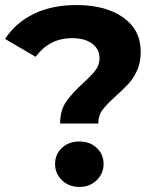

<svg xmlns="http://www.w3.org/2000/svg" viewBox="-21 -732 630 760"><path d="M309 -404Q342 -434 357.5 -454.5Q373 -475 373 -501Q373 -538 343.5 -559.5Q314 -581 265 -581Q218 -581 181.5 -561.5Q145 -542 120 -507L-1 -578Q41 -642 112.5 -677Q184 -712 282 -712Q397 -712 466.5 -663Q536 -614 536 -527Q536 -486 522.5 -455Q509 -424 489.5 -402.5Q470 -381 439 -353Q402 -320 385 -297.5Q368 -275 368 -243H217Q217 -295 240.5 -329Q264 -363 309 -404ZM197 -83Q197 -121 224 -146.5Q251 -172 293 -172Q335 -172 362 -146.5Q389 -121 389 -83Q389 -45 361.5 -18.5Q334 8 293 8Q252 8 224.5 -18.5Q197 -45 197 -83Z"/></svg>

Font: APTA Sans Regular
Style: Bold Italic
Weight: 700
Version: Version 7.200